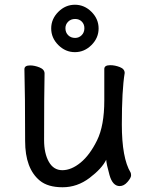

<svg xmlns="http://www.w3.org/2000/svg" viewBox="-20 -766 630 810"><path d="M148 -4Q86 -55 86 -171Q86 -368 83 -474Q83 -490 107 -490Q126 -490 147 -481.5Q168 -473 168 -456Q166 -368 166 -175Q166 -119 186 -83.5Q206 -48 243 -48Q281 -48 320 -80Q359 -112 389.5 -174Q420 -236 420 -342V-475Q420 -491 445 -491Q465 -491 485.5 -483Q506 -475 506 -458Q494 -385 494 -241Q494 -99 531 -38Q533 -34 533 -26Q533 -16 518 1.5Q503 19 485 19Q455 19 442 -27.5Q429 -74 428 -92Q410 -55 358 -15.5Q306 24 244 24Q182 24 148 -4ZM297 -606Q313 -606 324.5 -617.5Q336 -629 336 -647Q336 -664 325 -675Q314 -686 297 -686Q279 -686 267.5 -674.5Q256 -663 256 -647Q256 -629 267.5 -617.5Q279 -606 297 -606ZM366 -576Q336 -546 296 -546Q256 -546 226 -576Q196 -606 196 -646Q196 -686 226 -716Q256 -746 296 -746Q336 -746 366 -716Q396 -686 396 -646Q396 -606 366 -576Z"/></svg>

Font: LXGW WenKai Lite
Style: Bold
Weight: 700
Designer: LXGW / Fontworks Inc.
Foundry: LXGW / Fontworks Inc.
Version: Version 1.330;April 28, 2024